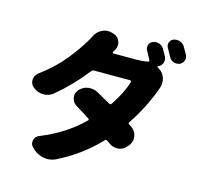

<svg xmlns="http://www.w3.org/2000/svg" viewBox="-129 -1001 1259 1219"><g transform="rotate(15 500.0 -391.5)"><path d="M837.9 -744.1Q844.7 -731.4 844.7 -719.7Q844.7 -710.9 841.8 -701.2Q834 -679.7 812.5 -670.9Q810.5 -669.9 810.5 -667.5Q810.5 -665 811.5 -664.1L822.3 -657.2Q852.5 -639.6 862.3 -604.5Q866.2 -589.8 866.2 -575.2Q866.2 -555.7 858.4 -537.1Q857.4 -534.2 856.4 -531.2Q808.6 -399.4 728.5 -280.3Q722.7 -272.5 731 -267.1Q739.3 -261.7 748 -255.9Q776.4 -236.3 782.2 -202.1Q783.2 -195.3 783.2 -188.5Q783.2 -162.1 766.6 -140.6L759.8 -132.8Q738.3 -104.5 704.1 -100.6Q698.2 -100.6 692.4 -100.6Q665 -100.6 641.6 -118.2Q632.8 -124 623 -130.9Q615.2 -136.7 608.4 -129.9Q490.2 -5.9 337.9 68.4Q311.5 80.1 284.2 80.1Q274.4 80.1 263.7 78.1Q225.6 72.3 195.3 46.9L183.6 35.2Q166 20.5 166 0Q166 -4.9 167 -10.7Q172.9 -38.1 199.2 -47.9Q358.4 -111.3 471.7 -222.7Q479.5 -229.5 470.7 -235.4Q423.8 -266.6 377.9 -293.9Q351.6 -310.5 347.7 -339.8Q346.7 -345.7 346.7 -350.6Q346.7 -374 362.3 -391.6Q384.8 -418 418.9 -423.8Q427.7 -424.8 436.5 -424.8Q460 -424.8 482.4 -413.1Q533.2 -385.7 575.2 -361.3Q584 -356.4 589.8 -364.3Q651.4 -457 671.9 -529.3Q672.9 -533.2 670.4 -536.1Q668 -539.1 664.1 -539.1H426.8Q417 -539.1 411.1 -531.2Q323.2 -418.9 219.7 -333Q191.4 -310.5 156.2 -310.5Q155.3 -310.5 154.3 -310.5Q118.2 -310.5 88.9 -334Q65.4 -351.6 65.4 -379.9Q65.4 -411.1 91.8 -430.7Q138.7 -464.8 178.7 -502.9Q218.8 -541 249.5 -579.6Q280.3 -618.2 299.3 -645Q318.4 -671.9 339.8 -707Q350.6 -722.7 362.3 -747.1Q377.9 -779.3 409.2 -794.9Q428.7 -804.7 448.2 -804.7Q460.9 -804.7 474.6 -800.8L487.3 -796.9Q516.6 -788.1 528.3 -757.8Q532.2 -746.1 532.2 -734.4Q532.2 -716.8 522.5 -700.2Q517.6 -692.4 512.7 -684.6Q511.7 -681.6 513.2 -678.7Q514.6 -675.8 517.6 -675.8H673.8Q709 -675.8 744.1 -682.6Q748 -682.6 749.5 -686Q751 -689.5 750 -692.4Q733.4 -725.6 719.7 -749Q713.9 -759.8 713.9 -770.5Q713.9 -777.3 715.8 -785.2Q721.7 -803.7 740.2 -810.5Q751 -815.4 762.7 -815.4Q772.5 -815.4 781.2 -812.5Q802.7 -805.7 813.5 -787.1Q825.2 -767.6 837.9 -744.1ZM843.8 -797.9Q836.9 -808.6 836.9 -819.3Q836.9 -826.2 838.9 -833Q844.7 -851.6 863.3 -859.4Q874 -863.3 885.7 -863.3Q895.5 -863.3 904.3 -860.4Q925.8 -853.5 937.5 -835Q951.2 -812.5 964.8 -787.1Q970.7 -776.4 970.7 -765.6Q970.7 -757.8 967.8 -750Q960.9 -730.5 942.4 -721.7Q931.6 -717.8 920.9 -717.8Q911.1 -717.8 902.3 -720.7Q881.8 -728.5 872.1 -747.1Q857.4 -774.4 843.8 -797.9Z"/></g></svg>

Font: Gen Jyuu GothicX Heavy
Style: Bold
Weight: 900
Designer: [Source Han Sans]
Ryoko NISHIZUKA  (kana & ideographs); Paul D. Hunt (Latin, Greek & Cyrillic); Wenlong ZHANG  (bopomofo
Version: Version 1.002.20150607